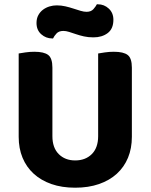

<svg xmlns="http://www.w3.org/2000/svg" viewBox="-20 -857 701 894"><path d="M330 17Q268 17 219.5 0Q171 -17 137 -48Q103 -79 85 -122.5Q67 -166 67 -220V-608Q78 -610 98.5 -613Q119 -616 140 -616Q185 -616 204.5 -601Q224 -586 224 -542V-223Q224 -169 253.5 -139.5Q283 -110 330 -110Q378 -110 407.5 -139.5Q437 -169 437 -223V-608Q448 -610 468.5 -613Q489 -616 510 -616Q555 -616 574.5 -601Q594 -586 594 -542V-220Q594 -166 576 -122.5Q558 -79 524 -48Q490 -17 441 0Q392 17 330 17ZM244 -832Q265 -832 284.5 -827.5Q304 -823 322 -817Q340 -811 355.5 -806.5Q371 -802 383 -802Q404 -802 415 -814.5Q426 -827 431 -837H436Q465 -837 486.5 -817Q508 -797 508 -765Q508 -723 481.5 -703Q455 -683 415 -683Q391 -683 371 -687.5Q351 -692 333.5 -698Q316 -704 301.5 -708.5Q287 -713 275 -713Q254 -713 243 -701Q232 -689 227 -678H223Q194 -678 172 -697.5Q150 -717 150 -750Q150 -771 158.5 -786.5Q167 -802 180.5 -812Q194 -822 210.5 -827Q227 -832 244 -832Z"/></svg>

Font: Baloo Paaji 2
Style: Bold
Weight: 700
Designer: Shuchita Grover, Noopur Datye and Ek Type
Foundry: Ek Type
Version: Version 1.640;hotconv 1.0.111;makeotfexe 2.5.65597; ttfautoh